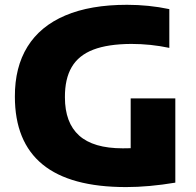

<svg xmlns="http://www.w3.org/2000/svg" viewBox="-20 -770 817 800"><path d="M710.5 -360V-9Q599.5 9.5 505.5 9.5Q272.5 9.5 157.2 -85Q42 -179.5 42 -367.5Q41.5 -490 94.5 -575.5Q147.5 -661 252 -705.5Q356.5 -750 509.5 -750Q600 -750 685.5 -732V-570.5Q607.5 -587 527 -587Q429.5 -586.5 368.5 -563Q307.5 -539.5 278.8 -490.5Q250 -441.5 250.5 -364.5Q250.5 -258.5 309.8 -205.2Q369 -152 491.5 -152Q513.5 -152 524.5 -152.5V-360Z"/></svg>

Font: Encode Sans Semi Expanded ExBd
Style: Regular
Weight: 800
Width: 6
Designer: Multiple Designers
Foundry: Impallari Type
Version: Version 2.000